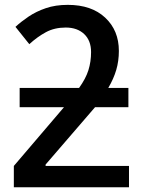

<svg xmlns="http://www.w3.org/2000/svg" viewBox="-20 -786 610 806"><path d="M264.6 -765.6Q364.3 -765.6 421.6 -711.9Q479 -658.2 479 -572.3Q479 -529.8 468 -492.4Q457 -455.1 434.6 -417H519V-335.9H378.9L171.4 -95.2V-89.4H521.5V0H38.1V-89.4L248.5 -335.9H62.5V-417H312Q339.8 -455.6 351.1 -491.2Q362.3 -526.9 362.3 -567.4Q362.3 -615.7 333.3 -643.1Q304.2 -670.4 255.9 -670.4Q209 -670.4 173.1 -651.1Q137.2 -631.8 103 -600.6L44.9 -673.3Q68.8 -695.3 100.3 -716.6Q131.8 -737.8 172.4 -751.7Q212.9 -765.6 264.6 -765.6Z"/></svg>

Font: Open Sans SemiBold
Style: Regular
Weight: 600
Designer: Monotype Design Team
Foundry: Monotype Imaging Inc.
Version: Version 3.003; ttfautohint (v1.8.4)